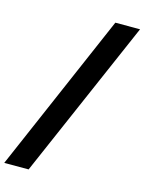

<svg xmlns="http://www.w3.org/2000/svg" viewBox="-223 -821 835 1111"><g transform="rotate(15 194.5 -265.0)"><path d="M-85 210 326 -740H474L61 210Z"/></g></svg>

Font: Georama Condensed Black
Style: Italic
Weight: 900
Width: 3
Italic angle: -9°
Designer: Jean-Baptiste Levee
Foundry: Production Type
Version: Version 1.000